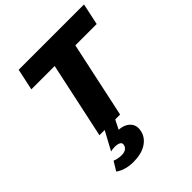

<svg xmlns="http://www.w3.org/2000/svg" viewBox="-253 -803 1222 1222"><g transform="rotate(-45 358.0 -192.0)"><path d="M197 0 338 -658H524L383 0ZM97 -513 128 -658H716L685 -513ZM244 0H339L296 86L230 79Q241 71 260.5 66.5Q280 62 300 62Q353 62 383 91.5Q413 121 402 169Q392 216 347 245Q302 274 231 274Q192 274 161 264.5Q130 255 109 239L146 178Q158 184 175 187Q192 190 207 190Q232 190 246 180Q260 170 263 154Q267 136 252 128.5Q237 121 215 121Q205 121 195 122Q185 123 176 126Z"/></g></svg>

Font: Ysabeau Black
Style: Italic
Weight: 900
Italic angle: -12°
Version: Version 2.000;gftools[0.9.27.dev2+g8671c4b]